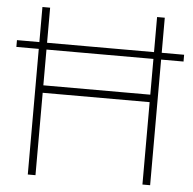

<svg xmlns="http://www.w3.org/2000/svg" viewBox="-52 -793 849 845"><g transform="rotate(5 372.0 -370.0)"><path d="M2.5 -555V-585H741V-555ZM101.5 0V-740H135.5V-397H608V-740H642V0H608V-364H135.5V0Z"/></g></svg>

Font: Encode Sans SC SemiExpanded Thin
Style: Regular
Weight: 250
Width: 6
Designer: Multiple Designers
Foundry: Impallari Type
Version: Version 3.002